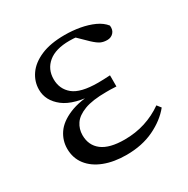

<svg xmlns="http://www.w3.org/2000/svg" viewBox="-130 -646 758 776"><g transform="rotate(-30 249.0 -258.5)"><path d="M245.3 14.6Q187 14.6 142.7 -2.5Q98.3 -19.6 73.7 -51.5Q49.1 -83.4 49.1 -126.7Q49.1 -165.3 70.9 -197.3Q92.7 -229.3 140.5 -249.5Q188.3 -269.8 265.7 -271.6V-263.4Q162.9 -266.8 116.3 -302.9Q69.7 -339 69.7 -390.7Q69.7 -428.3 91.7 -460Q113.6 -491.8 158.1 -511.2Q202.6 -530.6 269.8 -530.6Q305.9 -530.6 340.4 -524.4Q375 -518.1 403.3 -505.3Q431.6 -492.4 447.6 -471.9Q450.2 -450.8 438.8 -438.7Q427.5 -426.5 409.6 -426.5Q392.7 -426.5 379.7 -432.4Q366.7 -438.4 346.9 -456.8L289.6 -512.6L345.7 -511.5L355 -491.9Q329.4 -496.3 311.7 -498.5Q294.1 -500.7 274.7 -500.7Q210 -500.7 176 -472.4Q142.1 -444.1 142.1 -397.6Q142.1 -351.6 176 -323.6Q209.8 -295.7 291.2 -295.7Q303.3 -295.7 316.2 -296.2Q329.1 -296.7 347.3 -297.7V-245.7Q327.9 -246.9 318.4 -246.9Q309 -246.9 300.6 -246.9Q235.1 -246.9 198.1 -232.6Q161.1 -218.4 145.6 -195.2Q130 -172 130 -143.3Q130 -95.8 164.7 -69.3Q199.4 -42.9 269.6 -42.9Q320.3 -42.9 365.3 -57.2Q410.3 -71.5 448.9 -98.8L463.3 -80.5Q429.8 -38.9 373.8 -12.1Q317.9 14.6 245.3 14.6Z"/></g></svg>

Font: Noto Serif SC
Style: Regular
Weight: 200
Designer: Ryoko NISHIZUKA 西塚涼子 (kana & ideographs); Frank Grießhammer (Latin, Greek & Cyrillic); Wenlong ZHANG 张文龙 (bopomofo); San
Foundry: Adobe
Version: Version 2.001;hotconv 1.1.0;makeotfexe 2.6.0